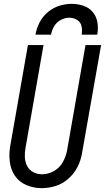

<svg xmlns="http://www.w3.org/2000/svg" viewBox="-20 -969 545 997"><path d="M164 -789Q170 -822 185.5 -852.5Q201 -883 228.5 -906Q256 -929 288 -939Q320 -949 353 -949Q384 -949 413.5 -939Q443 -929 462 -906Q481 -883 486 -852Q491 -821 485 -789H404Q408 -811 403.5 -832.5Q399 -854 380.5 -865.5Q362 -877 340 -877Q317 -877 295.5 -865.5Q274 -854 261.5 -833Q249 -812 245 -789ZM197 8Q155 8 117 -8Q79 -24 57 -57Q35 -90 30.5 -132Q26 -174 34 -216L125 -735H206L113 -204Q108 -179 109 -154Q110 -129 120.5 -108Q131 -87 152 -75.5Q173 -64 198 -64Q230 -64 259.5 -80.5Q289 -97 305.5 -126Q322 -155 328 -186L424 -735H505L406 -174Q400 -137 383 -103Q366 -69 336 -42Q306 -15 269.5 -3.5Q233 8 197 8Z"/></svg>

Font: Iosevka SS08
Style: Italic
Weight: 400
Italic angle: -10°
Monospace: yes
Designer: Belleve Invis
Foundry: Belleve Invis
Version: 2.1.0; ttfautohint (v1.8.2)